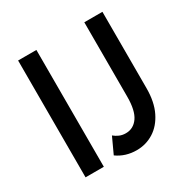

<svg xmlns="http://www.w3.org/2000/svg" viewBox="-160 -830 959 982"><g transform="rotate(-30 320.0 -339.5)"><path d="M75 0V-690H183V0ZM256 -25 299 -118Q312 -107 329 -99.5Q346 -92 367 -92Q412 -92 439 -130.5Q466 -169 466 -251V-690H573V-239Q573 -158 545.5 -102Q518 -46 472.5 -17.5Q427 11 372 11Q306 11 256 -25Z"/></g></svg>

Font: Radio Canada Condensed Medium
Style: Regular
Weight: 500
Width: 3
Designer: Charles Daoud, Etienne Aubert Bonn, Alexandre Saumier Demers, Jacques Le Bailly
Foundry: Radio-Canada
Version: Version 2.104; ttfautohint (v1.8.4.7-5d5b);gftools[0.9.28.de